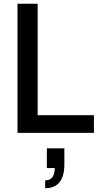

<svg xmlns="http://www.w3.org/2000/svg" viewBox="-20 -706 534 1020"><path d="M73 0V-686H180V-94H479V0ZM220 294V252Q247 252 259 234.5Q271 217 271 187H229V82H322V167Q322 213 309 241Q296 269 273.5 281.5Q251 294 220 294Z"/></svg>

Font: Archivo SemiCondensed Medium
Style: Regular
Weight: 500
Width: 4
Designer: Hector Gatti
Foundry: Omnibus-Type
Version: Version 2.001